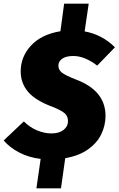

<svg xmlns="http://www.w3.org/2000/svg" viewBox="-44 -854 642 1039"><path d="M527 -227Q527 -176 504.5 -128.5Q482 -81 433 -46Q384 -11 309 2L286 165H153L176 6Q111 -2 59.5 -29Q8 -56 -24 -94L85 -197Q117 -165 156.5 -148.5Q196 -132 234 -132Q276 -132 300 -151Q324 -170 324 -198Q324 -225 306 -241Q288 -257 240 -276Q148 -310 108 -357Q68 -404 68 -468Q68 -547 124 -607.5Q180 -668 283 -685L303 -834H436L414 -684Q509 -667 578 -598L482 -499Q414 -551 353 -551Q314 -551 293 -536.5Q272 -522 272 -499Q272 -476 291 -461Q310 -446 366 -424Q527 -364 527 -227Z"/></svg>

Font: FiraGO Heavy
Style: Italic
Weight: 900
Italic angle: -8°
Designer: bBox Type GmbH
Foundry: bBox Type GmbH
Version: Version 1.001